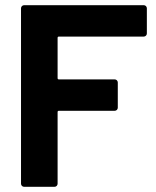

<svg xmlns="http://www.w3.org/2000/svg" viewBox="-20 -720 600 740"><path d="M546 -591Q546 -586 542.5 -582.5Q539 -579 534 -579H207Q202 -579 202 -574V-419Q202 -414 207 -414H422Q427 -414 430.5 -410.5Q434 -407 434 -402V-305Q434 -300 430.5 -296.5Q427 -293 422 -293H207Q202 -293 202 -288V-12Q202 -7 198.5 -3.5Q195 0 190 0H73Q68 0 64.5 -3.5Q61 -7 61 -12V-688Q61 -693 64.5 -696.5Q68 -700 73 -700H534Q539 -700 542.5 -696.5Q546 -693 546 -688Z"/></svg>

Font: LinhAnh
Style: Bold
Weight: 700
Designer: Jeremy Tribby
Foundry: Tribby Type
Version: Version 1.408